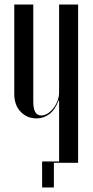

<svg xmlns="http://www.w3.org/2000/svg" viewBox="-20 -719 409 848"><path d="M239 -276Q224 -235 198.5 -215.5Q173 -196 141 -196Q100 -196 71.5 -225Q43 -254 43 -305V-699H127V-271Q127 -238 136 -223.5Q145 -209 162 -209Q177 -209 191 -218Q205 -227 216.5 -242Q228 -257 234.5 -275Q241 -293 241 -311V-699H325V0H241V-276ZM242 0H218V109H166V-6H242Z"/></svg>

Font: Moniqa SemBd Narrow Display
Style: Regular
Weight: 600
Width: 4
Designer: Rajesh Rajput
Foundry: Rajesh Rajput
Version: Version 1.000